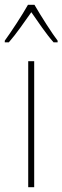

<svg xmlns="http://www.w3.org/2000/svg" viewBox="-41 -783 261 803"><path d="M103 -763H76C52 -720 4 -647 -21 -613V-606H-4C26 -640 64 -695 90 -732C117 -693 152 -641 183 -606H200V-613C180 -638 129 -718 103 -763ZM102 0V-527H77V0Z"/></svg>

Font: Noto Sans Kannada Condensed Thin
Style: Regular
Weight: 100
Width: 3
Designer: Jelle Bosma - Monotype Design Team
Foundry: Monotype Imaging Inc.
Version: Version 2.005